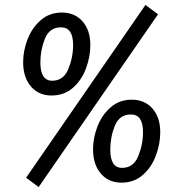

<svg xmlns="http://www.w3.org/2000/svg" viewBox="-20 -730 725 780"><path d="M86 -8 137 30 622 -672 571 -710ZM74 -477Q74 -524 92 -570.5Q110 -617 145.5 -648Q181 -679 231 -679Q284 -679 315.5 -643Q347 -607 347 -547Q347 -500 329.5 -452.5Q312 -405 276.5 -373.5Q241 -342 189 -342Q137 -342 105.5 -379Q74 -416 74 -477ZM277 -547Q277 -619 228 -619Q181 -619 162.5 -573Q144 -527 144 -476Q144 -402 192 -402Q238 -402 257.5 -449.5Q277 -497 277 -547ZM358 -123Q358 -170 376 -216.5Q394 -263 429.5 -294Q465 -325 515 -325Q568 -325 599.5 -289Q631 -253 631 -193Q631 -146 613.5 -98.5Q596 -51 560.5 -19.5Q525 12 473 12Q421 12 389.5 -25Q358 -62 358 -123ZM561 -193Q561 -265 512 -265Q465 -265 446.5 -219Q428 -173 428 -122Q428 -48 476 -48Q522 -48 541.5 -95.5Q561 -143 561 -193Z"/></svg>

Font: Fira Sans Compressed
Style: Italic
Weight: 400
Width: 1
Italic angle: -8°
Designer: bBox Type GmbH & Carrois Corporate GbR & Edenspiekermann AG
Foundry: bBox Type GmbH & Carrois Corporate GbR & Edenspiekermann AG
Version: Version 4.301